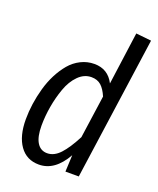

<svg xmlns="http://www.w3.org/2000/svg" viewBox="-141 -832 767 930"><g transform="rotate(20 243.0 -367.0)"><path d="M398.9 -746.1 478 -737.8 374 0H305.2L309.1 -85.9Q253.9 12.2 171.9 12.2Q108.4 12.2 73.2 -37.4Q38.1 -86.9 38.1 -172.9Q38.1 -211.9 43.9 -252.9Q49.8 -293.9 61.3 -335Q72.8 -376 91.3 -412.4Q109.9 -448.7 133.8 -477.1Q157.7 -505.4 190.2 -521.7Q222.7 -538.1 259.8 -538.1Q329.6 -538.1 361.8 -475.1ZM268.1 -473.1Q230.5 -473.1 200.7 -443.1Q170.9 -413.1 154.1 -365.7Q137.2 -318.4 128.7 -268.1Q120.1 -217.8 120.1 -169.9Q120.1 -112.3 138.4 -82.8Q156.7 -53.2 190.9 -53.2Q226.6 -53.2 257.1 -86.2Q287.6 -119.1 320.8 -183.1L352.1 -403.8Q337.4 -438.5 318.1 -455.8Q298.8 -473.1 268.1 -473.1Z"/></g></svg>

Font: Fira Sans Compressed Book
Style: Italic
Weight: 350
Width: 3
Italic angle: -8°
Designer: Carrois Corporate & Edenspiekermann AG
Foundry: Carrois Corporate GbR & Edenspiekermann AG
Version: Version 4.203;PS 004.203;hotconv 1.0.88;makeotf.lib2.5.64775